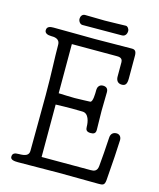

<svg xmlns="http://www.w3.org/2000/svg" viewBox="-135 -1037 937 1132"><g transform="rotate(15 333.5 -471.0)"><path d="M602 -315C585 -315 567 -306 566 -278C564 -231 556 -134 553 -103C550 -69 530 -66 510 -66H211V-386C249 -387 272 -388 310 -388C341 -388 360 -387 374 -387C413 -387 422 -336 422 -306C422 -289 428 -277 453 -277C470 -277 484 -281 484 -304C484 -341 482 -382 482 -420C482 -458 484 -497 484 -535C484 -557 471 -566 452 -566C428 -566 420 -546 420 -532C420 -511 420 -455 403 -455C392 -455 342 -452 310 -452C271 -452 249 -454 211 -455V-755H484C497 -755 521 -755 521 -727V-640C521 -622 528 -600 557 -600C580 -600 588 -614 588 -646V-785C588 -813 578 -821 560 -821C442 -821 432 -819 333 -819C283 -819 171 -821 82 -821C62 -821 41 -818 41 -794C41 -777 58 -769 81 -769C97 -769 134 -769 134 -730C134 -645 140 -566 140 -425C140 -235 138 -217 138 -84C138 -56 116 -48 77 -48C51 -48 38 -42 38 -21C38 -3 61 0 84 0C165 0 256 -2 337 -2C418 -2 493 0 574 0C601 0 613 0 616 -33C623 -114 632 -259 632 -282C632 -302 620 -315 602 -315ZM491 -942C459 -942 418 -939 363 -939C329 -939 261 -941 242 -941C224 -941 216 -925 216 -911C216 -897 227 -880 242 -880C289 -880 430 -881 483 -881C506 -881 512 -903 512 -914C512 -929 501 -942 491 -942Z"/></g></svg>

Font: Life Savers
Style: Bold
Weight: 700
Designer: Pablo Impallari, Rodrigo Fuenzalida, Brenda Gallo
Foundry: Pablo Impallari, Rodrigo Fuenzalida, Brenda Gallo
Version: Version 3.000